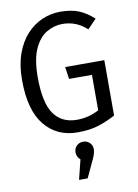

<svg xmlns="http://www.w3.org/2000/svg" viewBox="-106 -786 828 1149"><g transform="rotate(-10 307.5 -211.5)"><path d="M321.5 11.8Q195.9 11.8 121.3 -79.2Q46.7 -170.3 46.7 -353.3Q46.7 -444.6 71 -512.8Q95.4 -581 137.4 -626.7Q179.5 -672.3 232.3 -694.9Q285.1 -717.4 342.1 -717.4Q411.3 -717.4 456.9 -697.7Q502.6 -677.9 544.1 -640L490.3 -584.1Q427.2 -643.1 342.6 -643.1Q291.3 -643.1 245.4 -615.9Q199.5 -588.7 170.8 -525.6Q142.1 -462.6 142.1 -353.3Q142.1 -199.5 189.7 -131.3Q237.4 -63.1 329.7 -63.1Q401.5 -63.1 464.1 -96.9V-312.3H325.1L314.4 -386.2H552.3V-49.7Q504.6 -23.6 450.5 -5.9Q396.4 11.8 321.5 11.8ZM342.6 72.3Q365.6 72.3 381.8 87.9Q397.9 103.6 397.9 127.2Q397.9 149.7 382.6 183.6L331.3 293.3H279L308.7 173.3Q286.7 155.4 286.7 127.2Q286.7 103.6 302.8 87.9Q319 72.3 342.6 72.3Z"/></g></svg>

Font: FiraCode Nerd Font
Style: Regular
Weight: 400
Designer: Carrois Corporate, Edenspiekermann AG, Nikita Prokopov
Foundry: Carrois Corporate, Edenspiekermann AG, Nikita Prokopov
Version: Version 6.002;Nerd Fonts 2.1.0